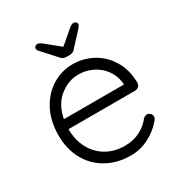

<svg xmlns="http://www.w3.org/2000/svg" viewBox="-167 -816 890 945"><g transform="rotate(-30 278.0 -343.5)"><path d="M481 -256H103Q103 -196 127.5 -148.5Q152 -101 197.5 -73.5Q243 -46 305 -46Q353 -46 391 -66Q429 -86 452 -117Q463 -126 473 -126Q483 -126 491 -118Q499 -110 499 -100Q499 -89 489 -79Q457 -40 408.5 -15Q360 10 306 10Q229 10 170 -23Q111 -56 78 -115.5Q45 -175 45 -253Q45 -335 77.5 -396.5Q110 -458 164 -490.5Q218 -523 279 -523Q339 -523 391.5 -495Q444 -467 477 -413Q510 -359 511 -285Q511 -273 502 -264.5Q493 -256 481 -256ZM108 -310H449V-318Q444 -363 419 -396.5Q394 -430 356.5 -447.5Q319 -465 279 -465Q221 -465 171.5 -425Q122 -385 108 -310ZM404 -681Q404 -674 395 -663L323 -585Q312 -569 290 -569H274Q252 -569 240 -585L169 -663Q161 -671 161 -680Q161 -686 166 -691Q171 -696 180 -696Q190 -696 206 -683L284 -620L358 -683Q374 -697 386 -697Q393 -697 398.5 -692Q404 -687 404 -681Z"/></g></svg>

Font: Quicksand
Style: Regular
Weight: 400
Designer: Andrew Paglinawan
Foundry: Andrew Paglinawan
Version: Version 3.000